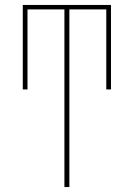

<svg xmlns="http://www.w3.org/2000/svg" viewBox="-20 -755 540 775"><path d="M240 0V-717H91V-394H72V-735H428V-394H409V-717H260V0Z"/></svg>

Font: Iosevka SS18 Thin
Style: Regular
Weight: 100
Monospace: yes
Designer: Belleve Invis
Foundry: Belleve Invis
Version: Version 25.1.1; ttfautohint (v1.8.4)